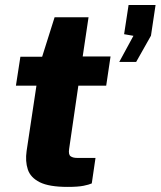

<svg xmlns="http://www.w3.org/2000/svg" viewBox="-20 -745 646 772"><path d="M251.5 6.5Q177.5 6.5 140 -12.2Q102.5 -31 91.8 -63.8Q81 -96.5 87 -138L126.5 -400.5H44L62 -517H149.5L199.5 -675.5H336L312.5 -518H424.5L407 -400.5H295L258 -146.5Q254.5 -123.5 263.8 -116.8Q273 -110 290.5 -110H364L349 -7.5Q338 -2.5 315.8 2Q293.5 6.5 251.5 6.5ZM459.5 -496 516.5 -601 479 -607.5 497 -725H605.5L587 -601.5L527.5 -496Z"/></svg>

Font: Public Sans ExtraBold
Style: Italic
Weight: 800
Italic angle: -8°
Designer: The Public Sans project authors (U.S. Web Design System). Libre Franklin designed by Pablo Impallari and Rodrigo Fuenzal
Version: Version 1.007; ttfautohint (v1.8.1) -l 8 -r 50 -G 200 -x 14 